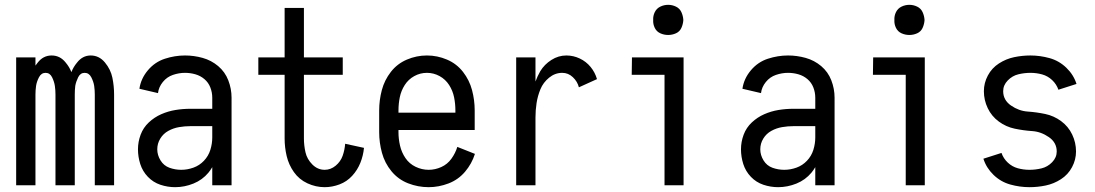

<svg xmlns="http://www.w3.org/2000/svg" viewBox="-20 -768 4540 796"><path d="M47 0V-530H127V-496Q131 -502 136 -508Q159 -538 194 -538Q229 -538 252 -509Q268 -490 276 -469Q284 -490 299 -508Q322 -538 356 -538Q391 -538 415 -509Q439 -480 446 -445.5Q453 -411 453 -376V0H373V-376Q373 -394 370.5 -411.5Q368 -429 358.5 -447.5Q349 -466 331 -466Q313 -466 304 -447.5Q295 -429 292 -412Q290 -395 290 -376V0H210V-376Q210 -394 207.5 -411.5Q205 -429 196 -447.5Q187 -466 169 -466Q151 -466 141.5 -447.5Q132 -429 129.5 -411.5Q127 -394 127 -376V0Z M706 8Q675 8 645 -2Q615 -12 593 -35Q571 -58 561.5 -88Q552 -118 552 -149Q552 -180 563 -209.5Q574 -239 597 -260.5Q620 -282 648.5 -294.5Q677 -307 707.5 -312Q738 -317 769 -317H860V-363Q860 -385 852 -405.5Q844 -426 827.5 -440Q811 -454 790 -460Q769 -466 747 -466Q722 -466 697 -457.5Q672 -449 655 -428Q638 -407 635 -382L558 -400Q564 -442 593 -476.5Q622 -511 663.5 -524.5Q705 -538 747 -538Q784 -538 820 -528Q856 -518 884.5 -494Q913 -470 926.5 -435Q940 -400 940 -363V0H860V-75Q853 -63 844 -52Q819 -22 782 -7Q745 8 706 8ZM860 -198V-245H769Q746 -245 722.5 -241Q699 -237 678 -225.5Q657 -214 644.5 -193.5Q632 -173 632 -149Q632 -125 645.5 -103Q659 -81 682.5 -72.5Q706 -64 731.5 -64Q757 -64 782 -73Q807 -82 825.5 -101.5Q844 -121 852 -146.5Q860 -172 860 -198Z M1326 8Q1289 8 1254.5 -8Q1220 -24 1198.5 -54.5Q1177 -85 1168.5 -121Q1160 -157 1160 -194V-458H1051V-530H1160V-735H1240V-530H1401V-458H1240V-194Q1240 -165 1246.5 -136.5Q1253 -108 1275 -86Q1297 -64 1326 -64Q1351 -64 1371.5 -81Q1392 -98 1400.5 -122Q1409 -146 1411 -172L1489 -155Q1486 -123 1474 -93Q1462 -63 1440 -39Q1418 -15 1387.5 -3.5Q1357 8 1326 8Z M1757 8Q1713 8 1672 -8Q1631 -24 1603 -58Q1575 -92 1563.5 -134.5Q1552 -177 1552 -220V-310Q1552 -353 1563 -394.5Q1574 -436 1600.5 -470Q1627 -504 1667 -521Q1707 -538 1750 -538Q1793 -538 1833 -521Q1873 -504 1899.5 -470Q1926 -436 1937 -394.5Q1948 -353 1948 -310V-229H1632V-220Q1632 -192 1638.5 -164Q1645 -136 1661 -112.5Q1677 -89 1703 -76.5Q1729 -64 1757 -64Q1784 -64 1809.5 -75.5Q1835 -87 1851.5 -110Q1868 -133 1876 -159L1949 -130Q1936 -89 1908 -56Q1880 -23 1839.5 -7.5Q1799 8 1757 8ZM1632 -301H1868V-310Q1868 -338 1862.5 -365Q1857 -392 1842 -415.5Q1827 -439 1802.5 -452.5Q1778 -466 1750 -466Q1722 -466 1697.5 -452.5Q1673 -439 1658 -415.5Q1643 -392 1637.5 -365Q1632 -338 1632 -310Z M2120 0V-530H2200V-430Q2208 -452 2220 -473Q2237 -501 2266 -519.5Q2295 -538 2328 -538Q2357 -538 2383.5 -525.5Q2410 -513 2428.5 -490.5Q2447 -468 2455 -440L2380 -406Q2374 -430 2355 -448Q2336 -466 2311 -466Q2281 -466 2256.5 -446Q2232 -426 2220.5 -398Q2209 -370 2204.5 -340.5Q2200 -311 2200 -281V0Z M2735 0V-458H2599L2600 -530H2814V0ZM2750 -623Q2733 -623 2717.5 -630Q2702 -637 2694.5 -652.5Q2687 -668 2688 -685Q2687 -702 2694.5 -717.5Q2702 -733 2717.5 -740.5Q2733 -748 2750 -748Q2767 -748 2782.5 -740.5Q2798 -733 2805 -717.5Q2812 -702 2813 -685Q2812 -668 2805 -652.5Q2798 -637 2782.5 -630Q2767 -623 2750 -623Z M3206 8Q3175 8 3145 -2Q3115 -12 3093 -35Q3071 -58 3061.5 -88Q3052 -118 3052 -149Q3052 -180 3063 -209.5Q3074 -239 3097 -260.5Q3120 -282 3148.5 -294.5Q3177 -307 3207.5 -312Q3238 -317 3269 -317H3360V-363Q3360 -385 3352 -405.5Q3344 -426 3327.5 -440Q3311 -454 3290 -460Q3269 -466 3247 -466Q3222 -466 3197 -457.5Q3172 -449 3155 -428Q3138 -407 3135 -382L3058 -400Q3064 -442 3093 -476.5Q3122 -511 3163.5 -524.5Q3205 -538 3247 -538Q3284 -538 3320 -528Q3356 -518 3384.5 -494Q3413 -470 3426.5 -435Q3440 -400 3440 -363V0H3360V-75Q3353 -63 3344 -52Q3319 -22 3282 -7Q3245 8 3206 8ZM3360 -198V-245H3269Q3246 -245 3222.5 -241Q3199 -237 3178 -225.5Q3157 -214 3144.5 -193.5Q3132 -173 3132 -149Q3132 -125 3145.5 -103Q3159 -81 3182.5 -72.5Q3206 -64 3231.5 -64Q3257 -64 3282 -73Q3307 -82 3325.5 -101.5Q3344 -121 3352 -146.5Q3360 -172 3360 -198Z M3735 0V-458H3599L3600 -530H3814V0ZM3750 -623Q3733 -623 3717.5 -630Q3702 -637 3694.5 -652.5Q3687 -668 3688 -685Q3687 -702 3694.5 -717.5Q3702 -733 3717.5 -740.5Q3733 -748 3750 -748Q3767 -748 3782.5 -740.5Q3798 -733 3805 -717.5Q3812 -702 3813 -685Q3812 -668 3805 -652.5Q3798 -637 3782.5 -630Q3767 -623 3750 -623Z M4248 8Q4208 8 4168.5 -3Q4129 -14 4099 -43Q4069 -72 4057 -110L4132 -134Q4140 -111 4158 -94Q4176 -77 4199.5 -70.5Q4223 -64 4248 -64Q4273 -64 4298 -70Q4323 -76 4342 -95.5Q4361 -115 4361 -140Q4361 -177 4328.5 -199.5Q4296 -222 4259.5 -224.5Q4223 -227 4187 -234.5Q4151 -242 4121 -264Q4091 -286 4075 -319.5Q4059 -353 4059 -390Q4059 -424 4075.5 -455Q4092 -486 4121.5 -505Q4151 -524 4184.5 -531Q4218 -538 4252 -538Q4292 -538 4331.5 -527Q4371 -516 4401 -487Q4431 -458 4443 -420L4368 -396Q4360 -419 4342 -436Q4324 -453 4300.5 -459.5Q4277 -466 4252 -466Q4227 -466 4202 -460Q4177 -454 4158 -434.5Q4139 -415 4139 -390Q4139 -353 4171.5 -330.5Q4204 -308 4240.5 -305.5Q4277 -303 4313 -295.5Q4349 -288 4379 -266Q4409 -244 4425 -210.5Q4441 -177 4441 -140Q4441 -106 4424.5 -75Q4408 -44 4378.5 -25Q4349 -6 4315.5 1Q4282 8 4248 8Z"/></svg>

Font: Iosevka SS01
Style: Regular
Weight: 400
Monospace: yes
Designer: Belleve Invis
Foundry: Belleve Invis
Version: 2.3.3; ttfautohint (v1.8.3)